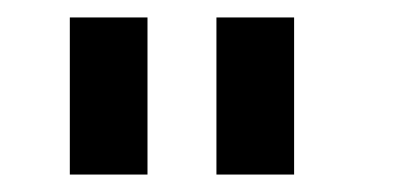

<svg xmlns="http://www.w3.org/2000/svg" viewBox="-20 -740 457 220"><path d="M60 -540V-720H149V-540ZM228 -540V-720H317V-540Z"/></svg>

Font: Manrope ExtraLight Medium
Style: Regular
Weight: 500
Version: Version 4.504